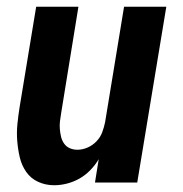

<svg xmlns="http://www.w3.org/2000/svg" viewBox="-20 -540 540 568"><path d="M140 8Q115 8 93 -2Q71 -12 57.5 -31.5Q44 -51 38.5 -74.5Q33 -98 31 -123Q29 -148 31.5 -173Q34 -198 38 -223L87 -520H212L161 -206Q159 -194 157.5 -182Q156 -170 157 -158.5Q158 -147 160.5 -136Q163 -125 169.5 -115.5Q176 -106 186.5 -101.5Q197 -97 209 -97Q224 -97 239 -103.5Q254 -110 265.5 -122Q277 -134 282.5 -149Q288 -164 291 -179L347 -520H472L386 0H261L272 -69Q262 -52 247.5 -37Q233 -22 215.5 -12Q198 -2 178.5 3Q159 8 140 8Z"/></svg>

Font: Iosevka SS04 Extrabold
Style: Italic
Weight: 800
Italic angle: -9°
Monospace: yes
Designer: Belleve Invis
Foundry: Belleve Invis
Version: Version 19.0.0; ttfautohint (v1.8.4)